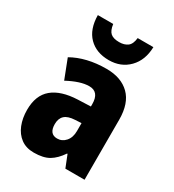

<svg xmlns="http://www.w3.org/2000/svg" viewBox="-190 -889 910 1006"><g transform="rotate(30 265.0 -386.0)"><path d="M284 -561Q373 -561 423.5 -511.5Q474 -462 474 -363V0H358L329 -73H326Q297 -30 263 -10Q229 10 172 10Q125 10 93.5 -13.5Q62 -37 46 -77Q30 -117 30 -167Q30 -255 82 -298.5Q134 -342 234 -346L311 -349V-363Q311 -437 251 -437Q224 -437 191.5 -426.5Q159 -416 122 -396L77 -512Q119 -536 171 -548.5Q223 -561 284 -561ZM275 -247Q232 -245 212.5 -227Q193 -209 193 -175Q193 -115 241 -115Q271 -115 291.5 -138.5Q312 -162 312 -201V-249ZM439 -782Q437 -702 390 -654Q343 -606 270 -606Q194 -606 149 -651.5Q104 -697 103 -782H196Q201 -744 218 -729.5Q235 -715 270 -715Q301 -715 320.5 -729.5Q340 -744 344 -782Z"/></g></svg>

Font: Noto Sans Bengali Condensed ExtraBold
Style: Regular
Weight: 800
Width: 3
Designer: Joana Ranito - Universal Thirst; Jelle Bosma - Monotype Design Team
Foundry: Universal Thirst ehf.
Version: Version 3.000; ttfautohint (v1.8.4.7-5d5b)